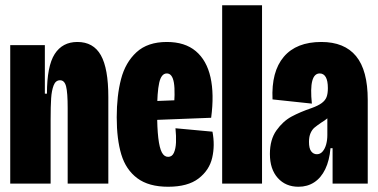

<svg xmlns="http://www.w3.org/2000/svg" viewBox="-20 -700 1440 732"><path d="M19 -323V-528H151V-343H159Q159 -448 188.5 -494Q218 -540 275 -540Q336 -540 364.5 -489.5Q393 -439 393 -330V0H238V-288Q238 -347 232 -370.5Q226 -394 209 -394Q192 -394 184.5 -374.5Q177 -355 175 -325.5Q173 -296 173 -244V0H19Z M425 -253Q425 -335 441.5 -398.5Q458 -462 500.5 -501Q543 -540 616 -540Q685 -540 726.5 -505Q768 -470 782.5 -405.5Q797 -341 785 -251L527 -241V-313L655 -318L641 -268Q649 -349 643 -384.5Q637 -420 616 -420Q595 -420 587 -384.5Q579 -349 579 -274Q579 -212 583.5 -174Q588 -136 597 -119Q606 -102 621 -102Q636 -102 643 -117.5Q650 -133 651 -157Q652 -181 649 -211L790 -198Q800 -146 789 -98.5Q778 -51 737 -19.5Q696 12 621 12Q547 12 503.5 -20.5Q460 -53 442.5 -111Q425 -169 425 -253Z M827 -680H979V0H827Z M1009 -113Q1009 -168 1034 -203Q1059 -238 1091.5 -255.5Q1124 -273 1168 -288Q1193 -297 1206.5 -307Q1220 -317 1225 -330Q1230 -343 1230 -364Q1230 -392 1222 -406Q1214 -420 1199 -420Q1178 -420 1170.5 -391.5Q1163 -363 1169 -305L1019 -321Q1014 -427 1062 -483.5Q1110 -540 1205 -540Q1293 -540 1337.5 -486Q1382 -432 1382 -319V-192Q1382 -127 1382 -95Q1382 -63 1382 0H1248Q1248 -68 1248 -135H1240Q1236 -88 1220 -55Q1204 -22 1178 -5Q1152 12 1118 12Q1069 12 1039 -21.5Q1009 -55 1009 -113ZM1228 -185V-256L1249 -272Q1240 -259 1229.5 -250Q1219 -241 1204 -232Q1188 -221 1179 -213.5Q1170 -206 1164 -192.5Q1158 -179 1158 -159Q1158 -134 1166.5 -123Q1175 -112 1188 -112Q1201 -112 1210 -122.5Q1219 -133 1223.5 -149.5Q1228 -166 1228 -185Z"/></svg>

Font: Bricolage Grotesque 96pt Condensed ExBd
Style: Regular
Weight: 800
Width: 3
Designer: Mathieu Triay
Foundry: Atelier Triay
Version: Version 1.001;Glyphs 3.2 (3207)